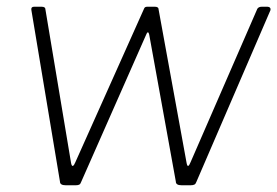

<svg xmlns="http://www.w3.org/2000/svg" viewBox="-20 -550 823 570"><path d="M774 -530Q779 -530 781.5 -527Q784 -524 783 -520L563 -10Q561 -4 557 -2Q553 0 546 0H519Q502 0 502 -11L423 -447Q421 -455 418.5 -454Q416 -453 413 -445L221 -10Q219 -4 215.5 -2Q212 0 205 0H175Q158 0 158 -11L73 -521Q72 -530 81 -530H104Q109 -530 112 -528Q115 -526 115 -521L191 -66Q193 -56 196.5 -57.5Q200 -59 204 -69L408 -525Q410 -530 417 -530H440Q445 -530 448 -528Q451 -526 451 -521L534 -66Q536 -56 539 -57.5Q542 -59 546 -69L744 -524Q748 -530 757 -530H774Z"/></svg>

Font: Libre Franklin Thin
Style: Italic
Weight: 100
Italic angle: -8°
Designer: Pablo Impallari, Rodrigo Fuenzalida, Nhung Nguyen
Foundry: Impallari Type
Version: Version 3.000